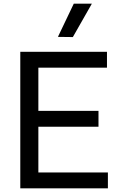

<svg xmlns="http://www.w3.org/2000/svg" viewBox="-20 -1021 670 1041"><path d="M514 -334H101V-420H514ZM560 -654H101V-740H560ZM565 0H101V-86H565ZM188 0H90V-740H188ZM478 -1001 375 -820 294 -821 380 -1001Z"/></svg>

Font: Be Vietnam Pro Variable Thin
Style: Regular
Weight: 100
Designer: Lam Bao, Tony Le, Vietanh Nguyen
Foundry: Yellow Type Foundry
Version: Version 1.002